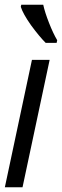

<svg xmlns="http://www.w3.org/2000/svg" viewBox="-36 -786 262 806"><path d="M53.2 -766.1H145.5Q152.3 -734.4 169.7 -690.2Q187 -646 204.1 -617.2L201.7 -606H155.8Q129.4 -632.3 94.2 -680.2Q60.5 -728 51.3 -757.3ZM58.6 0H-15.6L98.1 -534.7H172.4Z"/></svg>

Font: Open Sans Hebrew Condensed
Style: Italic
Weight: 400
Width: 3
Italic angle: -12°
Foundry: Ascender Corporation, Yanek Iontef
Version: Version 2.001;PS 002.001;hotconv 1.0.70;makeotf.lib2.5.58329